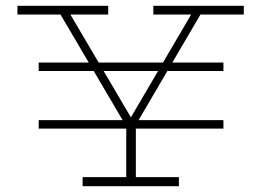

<svg xmlns="http://www.w3.org/2000/svg" viewBox="-20 -640 898 660"><path d="M40 -590V-620H352V-590ZM507 -590V-620H818V-590ZM418 -199 178 -607H212L438 -223H422L647 -607H679L440 -199ZM113 -396V-425H748V-396ZM113 -198V-227H748V-198ZM414 0V-212H447V0ZM264 0V-31H595V0Z"/></svg>

Font: BioRhyme ExtraBold ExtraLight
Style: Regular
Weight: 250
Version: Version 1.600;gftools[0.9.33]